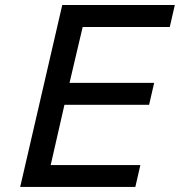

<svg xmlns="http://www.w3.org/2000/svg" viewBox="-20 -742 714 762"><path d="M517.1 0H60.1L227.1 -722.2H673.8L653.8 -634.8H308.1L255.9 -413.1H591.8L571.8 -326.2H235.8L181.2 -86.9H537.1Z"/></svg>

Font: Perun
Style: Italic
Weight: 400
Italic angle: -12°
Foundry: Stefan Peev, Context Ltd
Version: Version 001.000